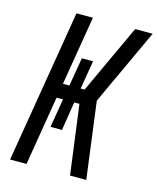

<svg xmlns="http://www.w3.org/2000/svg" viewBox="-111 -813 733 891"><g transform="rotate(15 255.5 -367.5)"><path d="M23 0 145 -735H224L169 -403H200L223 -540H277L254 -403H273L427 -735H511L341 -368L389 0H311L267 -333H242L220 -195H165L188 -333H157L102 0Z"/></g></svg>

Font: Iosevka Curly Oblique
Style: Regular
Weight: 400
Italic angle: -9°
Monospace: yes
Designer: Belleve Invis
Foundry: Belleve Invis
Version: Version 11.1.0; ttfautohint (v1.8.3)